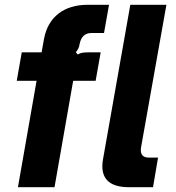

<svg xmlns="http://www.w3.org/2000/svg" viewBox="-20 -783 734 803"><path d="M55 0 133 -445H50L71 -564H154L164 -620Q177 -689 224.5 -726Q272 -763 348 -763H436L415 -645H363Q322 -645 313 -599Q310 -578 297 -565L305 -555Q315 -561 325 -562.5Q335 -564 349 -564H401L380 -445H286L208 0ZM520 0Q408 0 408 -88Q408 -102 411 -118L525 -763H676L570 -167Q569 -163 569 -155Q569 -124 602 -124H641L620 0Z"/></svg>

Font: Open Sauce Sans ExBold Italic
Style: Regular
Weight: 800
Italic angle: -10°
Designer: Alfredo Marco Pradil
Foundry: Creative Sauce Fz LLC
Version: Version 1.477